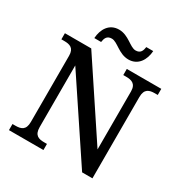

<svg xmlns="http://www.w3.org/2000/svg" viewBox="-202 -1066 1175 1225"><g transform="rotate(30 385.0 -453.5)"><path d="M469 -771C540 -771 576 -831 580 -897H529C525 -870 517 -844 480 -844C438 -844 395 -907 324 -907C252 -907 217 -848 213 -781H263C267 -808 275 -834 312 -834C355 -834 397 -771 469 -771ZM35 0H289V-45H268C228 -45 195 -54 195 -115V-569L574 0H650V-599C650 -660 684 -669 724 -669H745V-714H491V-669H512C551 -669 586 -660 586 -603V-176L229 -714H35V-669H56C96 -669 130 -660 130 -603V-115C130 -54 97 -45 56 -45H35Z"/></g></svg>

Font: Noto Serif Vithkuqi Medium
Style: Regular
Weight: 500
Version: Version 1.005